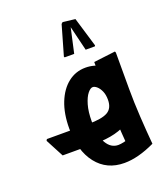

<svg xmlns="http://www.w3.org/2000/svg" viewBox="-157 -828 962 1100"><g transform="rotate(-20 324.5 -278.0)"><path d="M93 0 35 -110 40 -119H203V0ZM412 162Q305 162 243 83Q181 4 181 -132Q181 -222 207.5 -288.5Q234 -355 280.5 -391.5Q327 -428 387 -428Q441 -428 485 -400.5Q529 -373 555 -324.5Q581 -276 581 -213Q581 -107 504 -53.5Q427 0 293 0H243V-119H293Q375 -119 410.5 -139Q446 -159 446 -211Q446 -242 436.5 -263.5Q427 -285 413.5 -297Q400 -309 388 -309Q374 -309 357 -288Q340 -267 328 -226Q316 -185 316 -126Q316 -38 342.5 7.5Q369 53 414 53Q428 53 450 48Q472 43 493 35L460 66Q454 -5 450 -82Q446 -159 446 -227V-441L578 -457L581 -449V-227Q581 -148 586.5 -56.5Q592 35 599 113Q496 162 412 162ZM132 0V-119H243V0ZM132 0Q121 0 116.5 -17.5Q112 -35 112 -61Q112 -87 116.5 -103Q121 -119 132 -119ZM354 -718 429 -709 483 -529 480 -524H424L385 -685L390 -686L354 -524H296L293 -529L345 -710Z"/></g></svg>

Font: Fustat ExtraBold
Style: Regular
Weight: 800
Designer: Mohamed Gaber, Khaled Hosny, Laura Garcia Mut
Foundry: Kief Type Foundry, Alif Type Foundry, Hard Type Foundry
Version: Version 1.007